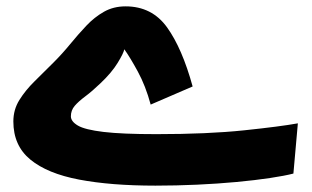

<svg xmlns="http://www.w3.org/2000/svg" viewBox="-20 -563 982 604"><path d="M469 21Q329 21 229 2Q129 -17 75.5 -61Q22 -105 22 -181Q22 -218 41 -248.5Q60 -279 89 -307.5Q118 -336 149 -367Q176 -394 201 -424.5Q226 -455 251.5 -482Q277 -509 307 -526Q337 -543 375 -543Q458 -543 505.5 -477Q553 -411 586 -291L454 -234Q438 -293 413.5 -338Q389 -383 371 -408Q369 -396 350 -365Q331 -334 296 -301Q270 -276 248.5 -260Q227 -244 215 -230Q203 -216 203 -197Q203 -181 225 -168Q247 -155 305.5 -148Q364 -141 472 -141Q633 -141 747.5 -153Q862 -165 917 -175L903 -17Q876 -10 829.5 -3Q783 4 724 9.5Q665 15 599.5 18Q534 21 469 21Z"/></svg>

Font: Noto Sans Arabic Blk
Style: Regular
Weight: 900
Designer: Monotype Design Team, Nadine Chahine, Nizar Qandah and Khaled Hosny
Foundry: Monotype Imaging Inc.
Version: Version 2.012; ttfautohint (v1.8.4.7-5d5b)